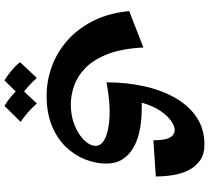

<svg xmlns="http://www.w3.org/2000/svg" viewBox="-58 -383 941 865"><g transform="rotate(90 412.5 49.5)"><path d="M410 310Q345 310 281 287Q217 264 163.5 217.5Q110 171 74.5 101Q39 31 30 -62L194 -126Q199 -28 224 35.5Q249 99 286 135Q323 171 366 186Q409 201 451 201Q502 201 544 184Q586 167 611.5 141Q637 115 637 88Q637 63 603.5 46.5Q570 30 506.5 26.5Q443 23 351 40L411 -117Q452 -120 495 -118Q538 -116 577.5 -107Q617 -98 648.5 -79Q680 -60 698.5 -30.5Q717 -1 717 42Q717 88 698.5 135.5Q680 183 642.5 222.5Q605 262 547 286Q489 310 410 310ZM351 40Q351 -51 369 -131Q387 -211 422.5 -272Q458 -333 510 -367Q562 -401 631 -401Q675 -401 703 -381Q731 -361 747 -329Q763 -297 769 -258.5Q775 -220 775 -182L612 -171Q612 -202 607.5 -223Q603 -244 592.5 -255.5Q582 -267 565 -267Q549 -267 526.5 -252Q504 -237 481.5 -205.5Q459 -174 444.5 -125Q430 -76 430 -9ZM342 500Q319 486 297.5 468Q276 450 260 430L331 354Q350 375 369.5 392.5Q389 410 414 427ZM457 500Q434 486 412.5 468Q391 450 375 430L446 354Q465 375 484.5 392.5Q504 410 529 427Z"/></g></svg>

Font: Marhey Light Medium
Style: Regular
Weight: 500
Version: Version 1.000